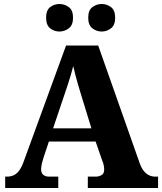

<svg xmlns="http://www.w3.org/2000/svg" viewBox="-20 -942 812 962"><path d="M6 0V-57H15Q32 -57 46.5 -63Q61 -69 73.5 -84Q86 -99 97 -128L311 -714H472L679 -127Q688 -101 700 -86Q712 -71 726.5 -64Q741 -57 758 -57H772V0H420V-57H460Q475 -57 488.5 -64.5Q502 -72 502 -92Q502 -101 500.5 -110Q499 -119 496.5 -126.5Q494 -134 492 -138L459 -233H225L199 -155Q197 -147 193.5 -136Q190 -125 188 -113.5Q186 -102 186 -93Q186 -76 196.5 -66.5Q207 -57 226 -57H272V0ZM246 -299H438L383 -478Q377 -498 370.5 -520Q364 -542 358 -565.5Q352 -589 347 -611Q342 -590 335 -567Q328 -544 321 -522Q314 -500 307 -480ZM490 -784Q464 -784 443 -800Q422 -816 422 -853Q422 -891 443 -906.5Q464 -922 490 -922Q515 -922 536 -906.5Q557 -891 557 -853Q557 -816 536 -800Q515 -784 490 -784ZM278 -784Q252 -784 231.5 -800Q211 -816 211 -853Q211 -891 231.5 -906.5Q252 -922 278 -922Q303 -922 324.5 -906.5Q346 -891 346 -853Q346 -816 324.5 -800Q303 -784 278 -784Z"/></svg>

Font: Noto Serif Kannada ExtraBold
Style: Regular
Weight: 800
Version: Version 2.003